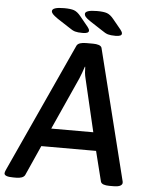

<svg xmlns="http://www.w3.org/2000/svg" viewBox="-74 -914 746 964"><g transform="rotate(5 298.5 -432.5)"><path d="M313 -751Q288 -751 274.5 -755Q261 -759 243 -772L183 -811Q163 -825 156.5 -832.5Q150 -840 150 -847Q150 -867 210 -867Q243 -867 260 -861Q277 -855 294 -834L335 -784Q344 -773 344 -765Q344 -751 313 -751ZM479 -751Q454 -751 440.5 -755Q427 -759 409 -772L349 -811Q328 -825 322 -832.5Q316 -840 316 -847Q316 -867 376 -867Q409 -867 426 -861Q443 -855 460 -834L501 -784Q510 -773 510 -765Q510 -751 479 -751ZM29 2Q-16 2 -16 -15Q-16 -21 -11 -32L288 -685Q293 -694 305 -698Q317 -702 335 -702H370Q387 -702 399 -698Q411 -694 414 -685L577 -31Q579 -25 579 -19Q579 -10 568.5 -4Q558 2 532 2H513Q496 2 484.5 -2Q473 -6 470 -15L432 -167H156L88 -15Q83 -6 71.5 -2Q60 2 45 2ZM198 -259H410L348 -523Q344 -538 342.5 -553Q341 -568 341 -583H339Q334 -568 328.5 -552.5Q323 -537 317 -523Z"/></g></svg>

Font: Asap Medium
Style: Italic
Weight: 500
Italic angle: -6°
Designer: Pablo Cosgaya
Foundry: Omnibus-Type
Version: Version 3.001; ttfautohint (v1.8.3)